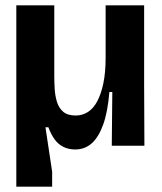

<svg xmlns="http://www.w3.org/2000/svg" viewBox="-20 -545 606 718"><path d="M41 153V-525H183V-260Q183 -238 184.5 -212.5Q186 -187 193 -164Q200 -141 216.5 -127Q233 -113 263 -113Q288 -113 308.5 -126Q329 -139 343.5 -166Q358 -193 366.5 -233.5Q375 -274 375 -328V-525H519V-234L520 0H398L400 -201H389Q383 -127 366 -79.5Q349 -32 323 -9Q297 14 261 14Q237 14 217.5 4.5Q198 -5 184.5 -23.5Q171 -42 161 -69H150L175 97V153Z"/></svg>

Font: Bricolage Grotesque 72pt
Style: Bold
Weight: 700
Designer: Mathieu Triay
Foundry: Atelier Triay
Version: Version 1.001;gftools[0.9.33.dev8+g029e19f]